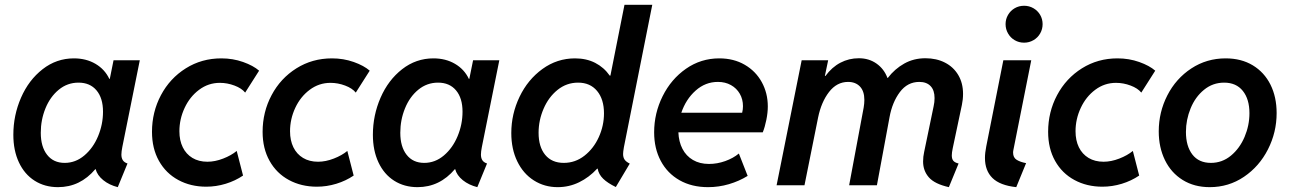

<svg xmlns="http://www.w3.org/2000/svg" viewBox="-20 -772 5375 800"><path d="M35.6 -210.4Q35.6 -291.5 67.6 -365Q99.6 -438.5 157.5 -483.6Q215.3 -528.8 288.1 -528.8Q338.9 -528.8 377.7 -506.1Q416.5 -483.4 435.5 -443.4H437.5L453.1 -521H562.5L489.7 -159.7Q485.8 -140.1 485.8 -127.9Q485.8 -113.8 491.7 -104.5Q497.6 -95.2 511.2 -90.8L470.7 7.8Q435.5 -1 410.4 -21.2Q385.3 -41.5 378.4 -67.4H377.4Q314 7.8 221.7 7.8Q166.5 7.8 124.3 -19Q82 -45.9 58.8 -95.5Q35.6 -145 35.6 -210.4ZM409.2 -306.6Q409.2 -363.3 382.1 -395.5Q355 -427.7 307.1 -427.7Q260.7 -427.7 224.9 -398.2Q189 -368.7 169.4 -320.6Q149.9 -272.5 149.9 -218.8Q149.9 -160.6 176.3 -127Q202.6 -93.3 249.5 -93.3Q294.9 -93.3 331.5 -124.3Q368.2 -155.3 388.7 -204.6Q409.2 -253.9 409.2 -306.6Z M613.3 -222.7Q613.3 -305.2 650.6 -375.5Q688 -445.8 754.2 -487.3Q820.3 -528.8 902.3 -528.8Q950.2 -528.8 992.9 -513.7Q1035.6 -498.5 1059.6 -477.5L1001.5 -386.2Q986.8 -404.3 957 -415.5Q927.2 -426.8 896 -426.8Q848.1 -426.8 809.6 -397.9Q771 -369.1 749.3 -322.5Q727.5 -275.9 727.5 -225.1Q727.5 -187 741.5 -158.4Q755.4 -129.9 781.7 -114Q808.1 -98.1 844.2 -98.1Q876 -98.1 909.9 -111.3Q943.8 -124.5 966.3 -143.1L992.7 -40.5Q960.4 -18.6 920.4 -6.3Q880.4 5.9 839.4 5.9Q774.4 5.9 722.9 -22Q671.4 -49.8 642.3 -101.6Q613.3 -153.3 613.3 -222.7Z M1074.2 -222.7Q1074.2 -305.2 1111.6 -375.5Q1148.9 -445.8 1215.1 -487.3Q1281.2 -528.8 1363.3 -528.8Q1411.1 -528.8 1453.9 -513.7Q1496.6 -498.5 1520.5 -477.5L1462.4 -386.2Q1447.8 -404.3 1418 -415.5Q1388.2 -426.8 1356.9 -426.8Q1309.1 -426.8 1270.5 -397.9Q1231.9 -369.1 1210.2 -322.5Q1188.5 -275.9 1188.5 -225.1Q1188.5 -187 1202.4 -158.4Q1216.3 -129.9 1242.7 -114Q1269 -98.1 1305.2 -98.1Q1336.9 -98.1 1370.8 -111.3Q1404.8 -124.5 1427.2 -143.1L1453.6 -40.5Q1421.4 -18.6 1381.3 -6.3Q1341.3 5.9 1300.3 5.9Q1235.4 5.9 1183.8 -22Q1132.3 -49.8 1103.3 -101.6Q1074.2 -153.3 1074.2 -222.7Z M1533.7 -210.4Q1533.7 -291.5 1565.7 -365Q1597.7 -438.5 1655.5 -483.6Q1713.4 -528.8 1786.1 -528.8Q1836.9 -528.8 1875.7 -506.1Q1914.6 -483.4 1933.6 -443.4H1935.5L1951.2 -521H2060.5L1987.8 -159.7Q1983.9 -140.1 1983.9 -127.9Q1983.9 -113.8 1989.7 -104.5Q1995.6 -95.2 2009.3 -90.8L1968.8 7.8Q1933.6 -1 1908.4 -21.2Q1883.3 -41.5 1876.5 -67.4H1875.5Q1812 7.8 1719.7 7.8Q1664.6 7.8 1622.3 -19Q1580.1 -45.9 1556.9 -95.5Q1533.7 -145 1533.7 -210.4ZM1907.2 -306.6Q1907.2 -363.3 1880.1 -395.5Q1853 -427.7 1805.2 -427.7Q1758.8 -427.7 1722.9 -398.2Q1687 -368.7 1667.5 -320.6Q1647.9 -272.5 1647.9 -218.8Q1647.9 -160.6 1674.3 -127Q1700.7 -93.3 1747.6 -93.3Q1793 -93.3 1829.6 -124.3Q1866.2 -155.3 1886.7 -204.6Q1907.2 -253.9 1907.2 -306.6Z M2470.2 -69.3H2468.3Q2434.6 -32.7 2392.8 -12.5Q2351.1 7.8 2303.7 7.8Q2248.5 7.8 2204.3 -20.3Q2160.2 -48.3 2135.3 -99.6Q2110.4 -150.9 2110.4 -217.8Q2110.4 -296.9 2144.8 -368.7Q2179.2 -440.4 2240.2 -484.6Q2301.3 -528.8 2376 -528.8Q2423.3 -528.8 2460 -510Q2496.6 -491.2 2520.5 -457H2523.4L2582 -752H2697.8L2579.6 -158.7Q2576.2 -139.2 2576.2 -130.4Q2576.2 -116.2 2582.5 -106.9Q2588.9 -97.7 2604 -90.3L2545.9 7.3Q2511.7 -9.3 2493.2 -27.3Q2474.6 -45.4 2470.2 -69.3ZM2496.6 -299.8Q2496.6 -358.4 2467.8 -393.1Q2439 -427.7 2388.7 -427.7Q2340.8 -427.7 2303.2 -397.5Q2265.6 -367.2 2244.9 -318.8Q2224.1 -270.5 2224.1 -218.8Q2224.1 -160.2 2251.7 -126.7Q2279.3 -93.3 2329.1 -93.3Q2377 -93.3 2415.3 -123.3Q2453.6 -153.3 2475.1 -200.9Q2496.6 -248.5 2496.6 -299.8Z M2705.6 -220.7Q2705.6 -300.3 2741 -371.3Q2776.4 -442.4 2838.4 -485.6Q2900.4 -528.8 2977.1 -528.8Q3037.1 -528.8 3083 -502.2Q3128.9 -475.6 3154.1 -429.7Q3179.2 -383.8 3179.2 -328.6Q3179.2 -302.7 3173.1 -272.5Q3167 -242.2 3158.2 -220.7H2806.6Q2808.1 -181.6 2823.5 -151.9Q2838.9 -122.1 2867.2 -105.5Q2895.5 -88.9 2934.1 -88.9Q2968.3 -88.9 3001.7 -100.8Q3035.2 -112.8 3058.6 -132.3L3095.2 -39.1Q3059.6 -17.1 3017.1 -4.6Q2974.6 7.8 2930.2 7.8Q2862.3 7.8 2811.5 -21Q2760.7 -49.8 2733.2 -101.6Q2705.6 -153.3 2705.6 -220.7ZM3072.3 -302.2Q3075.7 -315.9 3075.7 -329.6Q3075.7 -358.4 3062.5 -381.3Q3049.3 -404.3 3025.6 -417.5Q3002 -430.7 2971.2 -430.7Q2918.9 -430.7 2878.4 -394.5Q2837.9 -358.4 2818.8 -302.2Z M3826.2 -99.1Q3826.2 -119.1 3830.6 -138.7L3870.1 -329.1Q3874 -346.2 3874 -363.3Q3874 -396 3857.4 -413.3Q3840.8 -430.7 3810.5 -430.7Q3761.2 -430.7 3729.5 -388.4Q3697.8 -346.2 3686.5 -284.2L3633.8 0H3518.1L3578.6 -323.7Q3581.5 -340.8 3581.5 -355.5Q3581.5 -392.1 3563.2 -411.4Q3544.9 -430.7 3513.7 -430.7Q3466.8 -430.7 3434.3 -388.7Q3401.9 -346.7 3388.7 -282.2L3332 0H3215.8L3320.3 -521H3430.7L3417 -455.6H3419.4Q3446.3 -492.2 3481.7 -510.7Q3517.1 -529.3 3558.6 -529.3Q3600.6 -529.3 3632.1 -507.1Q3663.6 -484.9 3677.7 -447.3H3679.2Q3708 -484.9 3747.6 -507.1Q3787.1 -529.3 3835.9 -529.3Q3881.8 -529.3 3917.2 -511.2Q3952.6 -493.2 3972.7 -459.5Q3992.7 -425.8 3992.7 -380.9Q3992.7 -357.4 3987.8 -334.5L3949.7 -154.3Q3945.8 -135.7 3945.8 -124.5Q3945.8 -109.4 3952.4 -101.8Q3959 -94.2 3974.1 -90.8L3933.6 7.8Q3874.5 -5.4 3850.3 -33Q3826.2 -60.5 3826.2 -99.1Z M4084 -113.8Q4084 -135.3 4089.4 -162.1L4160.6 -521H4276.9L4202.6 -147.9Q4201.2 -141.6 4201.2 -136.2Q4201.2 -115.2 4216.3 -106Q4231.4 -96.7 4255.4 -92.3L4214.4 7.8Q4146.5 0.5 4115.2 -30.3Q4084 -61 4084 -113.8ZM4169.9 -671.4Q4169.9 -692.4 4180.2 -710Q4190.4 -727.5 4208 -737.8Q4225.6 -748 4247.1 -748Q4268.1 -748 4285.9 -737.8Q4303.7 -727.5 4314 -710Q4324.2 -692.4 4324.2 -671.4Q4324.2 -650.4 4314 -632.6Q4303.7 -614.7 4285.9 -604.5Q4268.1 -594.2 4247.1 -594.2Q4225.6 -594.2 4208 -604.5Q4190.4 -614.7 4180.2 -632.6Q4169.9 -650.4 4169.9 -671.4Z M4347.2 -222.7Q4347.2 -305.2 4384.5 -375.5Q4421.9 -445.8 4488 -487.3Q4554.2 -528.8 4636.2 -528.8Q4684.1 -528.8 4726.8 -513.7Q4769.5 -498.5 4793.5 -477.5L4735.4 -386.2Q4720.7 -404.3 4690.9 -415.5Q4661.1 -426.8 4629.9 -426.8Q4582 -426.8 4543.5 -397.9Q4504.9 -369.1 4483.2 -322.5Q4461.4 -275.9 4461.4 -225.1Q4461.4 -187 4475.3 -158.4Q4489.3 -129.9 4515.6 -114Q4542 -98.1 4578.1 -98.1Q4609.9 -98.1 4643.8 -111.3Q4677.7 -124.5 4700.2 -143.1L4726.6 -40.5Q4694.3 -18.6 4654.3 -6.3Q4614.3 5.9 4573.2 5.9Q4508.3 5.9 4456.8 -22Q4405.3 -49.8 4376.2 -101.6Q4347.2 -153.3 4347.2 -222.7Z M4808.1 -224.6Q4808.1 -304.7 4844 -374.8Q4879.9 -444.8 4943.8 -486.8Q5007.8 -528.8 5086.9 -528.8Q5151.9 -528.8 5200 -499.8Q5248 -470.7 5273.7 -419.2Q5299.3 -367.7 5299.3 -300.8Q5299.3 -220.7 5263.2 -149.7Q5227.1 -78.6 5163.3 -35.4Q5099.6 7.8 5020.5 7.8Q4956.1 7.8 4908 -22Q4859.9 -51.8 4834 -104.7Q4808.1 -157.7 4808.1 -224.6ZM5186 -300.3Q5186 -358.9 5158.4 -393.3Q5130.9 -427.7 5080.6 -427.7Q5033.2 -427.7 4996.8 -397.9Q4960.4 -368.2 4940.9 -320.6Q4921.4 -272.9 4921.4 -222.2Q4921.4 -163.1 4948.2 -128.2Q4975.1 -93.3 5025.4 -93.3Q5072.3 -93.3 5108.9 -123.5Q5145.5 -153.8 5165.8 -201.7Q5186 -249.5 5186 -300.3Z"/></svg>

Font: Reddit Sans Vanilla SemiBold
Style: Italic
Weight: 600
Italic angle: -11.25°
Designer: Stephen Hutchings
Version: Version 1.013